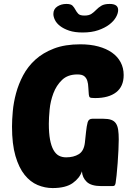

<svg xmlns="http://www.w3.org/2000/svg" viewBox="-20 -945 680 975"><path d="M495 0Q443 0 420.5 -21.5Q398 -43 396 -75Q385 -41 349.5 -15.5Q314 10 247 10Q208 10 171 -5.5Q134 -21 105 -57Q76 -93 58.5 -153Q41 -213 41 -302Q41 -336 45 -380.5Q49 -425 61.5 -471.5Q74 -518 97.5 -562.5Q121 -607 159.5 -642Q198 -677 254 -698.5Q310 -720 388 -720Q439 -720 479.5 -709Q520 -698 548.5 -678Q577 -658 592.5 -629Q608 -600 608 -564Q608 -506 570 -476.5Q532 -447 463 -447Q441 -447 436.5 -450.5Q432 -454 431 -465Q429 -483 428.5 -501Q428 -519 423.5 -534Q419 -549 408 -558Q397 -567 373 -567Q324 -567 295 -539Q266 -511 251 -471Q236 -431 232 -388.5Q228 -346 228 -317Q228 -269 234 -236.5Q240 -204 251.5 -183.5Q263 -163 279 -154.5Q295 -146 316 -146Q354 -146 380 -162Q406 -178 411 -220L417 -276Q420 -305 425 -323.5Q430 -342 449 -342H504Q529 -342 544.5 -336.5Q560 -331 568.5 -318.5Q577 -306 580 -286Q583 -266 583 -237Q583 -217 581.5 -184Q580 -151 577.5 -117Q575 -83 572 -54.5Q569 -26 567 -15Q565 -6 562 -3Q559 0 550 0ZM400 -780Q359 -780 331 -789.5Q303 -799 285 -813Q267 -827 259 -843.5Q251 -860 251 -874Q251 -899 271 -912Q291 -925 317 -925Q340 -925 348.5 -916Q357 -907 363 -895.5Q369 -884 377.5 -875Q386 -866 409 -866Q432 -866 445 -875Q458 -884 469 -895.5Q480 -907 495 -916Q510 -925 537 -925Q580 -925 580 -894Q580 -877 568.5 -857Q557 -837 534.5 -820Q512 -803 478.5 -791.5Q445 -780 400 -780Z"/></svg>

Font: Poetsen One
Style: Regular
Weight: 400
Designer: Pablo Impallari, Rodrigo Fuenzalida
Foundry: Pablo Impallari, Rodrigo Fuenzalida
Version: Version 1.001; ttfautohint (v0.93) -l 8 -r 50 -G 200 -x 14 -